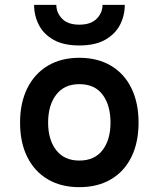

<svg xmlns="http://www.w3.org/2000/svg" viewBox="-20 -762 656 794"><path d="M308 12Q232.5 12 177.5 -20.5Q122.5 -53 92.8 -112.8Q63 -172.5 63 -255Q63 -336.5 92.8 -396.8Q122.5 -457 177.5 -490Q232.5 -523 308 -523Q384 -523 439 -490.2Q494 -457.5 523.5 -397.2Q553 -337 553 -255Q553 -173 523.5 -113Q494 -53 439 -20.5Q384 12 308 12ZM308 -98Q371 -98 404 -141Q437 -184 437 -255Q437 -326.5 404.5 -370.2Q372 -414 308 -414Q246 -414 212.5 -370.5Q179 -327 179 -255Q179 -184 212.5 -141Q246 -98 308 -98ZM308 -574Q243 -574 201.8 -597.2Q160.5 -620.5 140.8 -658.8Q121 -697 121 -742H213Q213 -709 237 -684.5Q261 -660 308 -660Q355.5 -660 379.8 -684.5Q404 -709 404 -742H496Q496 -697 476 -658.8Q456 -620.5 414.5 -597.2Q373 -574 308 -574Z"/></svg>

Font: Overpass Mono Light
Style: Regular
Weight: 300
Monospace: yes
Designer: Delve Withrington, Dave Bailey
Foundry: Delve Fonts LLC
Version: Version 4.000